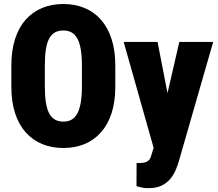

<svg xmlns="http://www.w3.org/2000/svg" viewBox="-20 -741 1105 974"><path d="M564.9 -408.7V-301.3Q564.9 -224.6 545.9 -166.5Q526.9 -108.4 491.7 -69.1Q456.5 -29.8 408.4 -10Q360.4 9.8 301.8 9.8Q242.7 9.8 194.3 -10Q146 -29.8 110.8 -69.1Q75.7 -108.4 56.6 -166.5Q37.6 -224.6 37.6 -301.3V-408.7Q37.6 -485.4 56.6 -543.9Q75.7 -602.5 110.6 -641.6Q145.5 -680.7 193.8 -700.7Q242.2 -720.7 301.3 -720.7Q359.9 -720.7 408.4 -700.7Q457 -680.7 491.7 -641.6Q526.4 -602.5 545.7 -543.9Q564.9 -485.4 564.9 -408.7ZM395.5 -301.3V-409.7Q395.5 -457.5 389.6 -491.2Q383.8 -524.9 372.1 -545.9Q360.4 -566.9 342.8 -576.7Q325.2 -586.4 301.3 -586.4Q276.4 -586.4 258.8 -576.7Q241.2 -566.9 229.7 -545.9Q218.3 -524.9 212.9 -491.2Q207.5 -457.5 207.5 -409.7V-301.3Q207.5 -253.9 212.9 -220.5Q218.3 -187 229.7 -165.5Q241.2 -144 259.3 -134Q277.3 -124 301.8 -124Q325.2 -124 343 -134Q360.8 -144 372.3 -165.5Q383.8 -187 389.6 -220.5Q395.5 -253.9 395.5 -301.3ZM782.2 -62 889.6 -528.3H1061.5L886.7 78.6Q880.9 98.6 871.1 121.8Q861.3 145 844.2 166Q827.1 187 800.3 200.2Q773.4 213.4 734.4 213.4Q711.9 213.4 703.1 211.2Q694.3 209 672.4 203.6L672.9 85.9Q678.2 85.9 680.7 85.9Q683.1 85.9 688.5 85.9Q709.5 85.9 721.7 80.6Q733.9 75.2 740.2 64.9Q746.6 54.7 749.5 40ZM779.3 -528.3 851.1 -158.7 868.2 15.6H761.2L607.4 -528.3Z"/></svg>

Font: Roboto Condensed Black
Style: Regular
Weight: 900
Designer: Christian Robertson
Foundry: Google
Version: Version 3.008; 2023